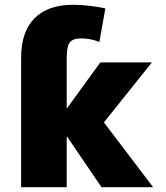

<svg xmlns="http://www.w3.org/2000/svg" viewBox="-20 -780 691 800"><path d="M258 -330H260L398 -520H613L413 -270L618 0H403L260 -210H258V0H68V-540Q68 -647 123.5 -703.5Q179 -760 284 -760Q348 -760 419 -745L394 -605Q358 -620 319 -620Q284 -620 271 -603.5Q258 -587 258 -540Z"/></svg>

Font: M PLUS 1p Black
Style: Regular
Weight: 900
Version: Version 1.061